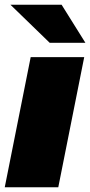

<svg xmlns="http://www.w3.org/2000/svg" viewBox="-25 -787 379 807"><path d="M104 -547H329L220 0H-5ZM19 -767H234L334 -607H184Z"/></svg>

Font: Montserrat Alternates Black
Style: Italic
Weight: 900
Italic angle: -11.3°
Designer: Julieta Ulanovsky
Foundry: Julieta Ulanovsky
Version: Version 7.200